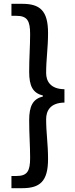

<svg xmlns="http://www.w3.org/2000/svg" viewBox="-20 -816 395 1007"><path d="M40 171H96C189 171 232 136 232 18C232 -63 222 -117 222 -191C222 -234 243 -277 318 -278V-348C243 -349 222 -392 222 -433C222 -508 232 -562 232 -643C232 -761 189 -796 96 -796H40V-733H66C123 -733 138 -707 138 -637C138 -572 133 -514 133 -440C133 -363 153 -328 205 -315V-310C153 -297 133 -261 133 -185C133 -111 138 -53 138 12C138 82 123 107 66 107H40Z"/></svg>

Font: Genne Gothic Medium
Style: Regular
Weight: 500
Designer: Ryoko NISHIZUKA (kana & ideographs); Paul D. Hunt (Latin, Greek & Cyrillic); Wenlong ZHANG (bopomofo); Sandoll Communica
Foundry: Adobe Systems Incorporated
Version: Version 1.004;PS 1.004;hotconv 16.6.51;makeotf.lib2.5.65220